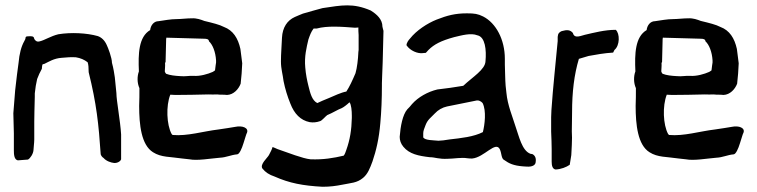

<svg xmlns="http://www.w3.org/2000/svg" viewBox="-20 -618 2893 734"><path d="M31 -185C32 -159 32 -134 33 -108V-43C33 -28 34 -8 48 -5L87 -8C96 -13 107 -30 108 -44C108 -51 111 -72 111 -85V-153C111 -178 112 -203 113 -248V-261C115 -281 118 -299 122 -316C127 -330 133 -342 140 -355C140 -359 141 -366 142 -371C143 -372 145 -373 150 -374C167 -382 186 -395 216 -397C235 -399 254 -400 270 -399C288 -396 302 -390 315 -380C318 -372 319 -359 319 -342C349 -221 357 -145 365 -28C367 -22 371 -17 376 -14C386 -2 405 4 416 5C427 6 440 0 443 -9V-104C440 -156 425 -234 425 -262L419 -322L415 -347C413 -357 411 -368 408 -378C408 -397 393 -436 388 -446C380 -464 368 -475 354 -480C312 -492 251 -495 203 -487C174 -480 150 -464 132 -460C122 -457 116 -461 111 -469C110 -481 100 -480 85 -479C80 -479 77 -477 77 -469C76 -466 74 -464 73 -461C61 -440 54 -412 51 -378L45 -333L38 -273C36 -244 33 -214 31 -185Z M511 -345C504 -326 504 -301 513 -281C513 -257 513 -235 512 -213C512 -141 520 -64 565 -36C596 -16 631 -19 677 -12L704 -9C734 -3 784 -12 820 -15C845 -16 863 -26 887 -28C895 -29 904 -48 911 -71C917 -89 922 -108 924 -110C932 -129 907 -139 879 -133C863 -130 841 -127 815 -123C756 -116 697 -97 640 -102C638 -103 637 -105 636 -106C617 -141 614 -213 631 -256C637 -256 643 -255 651 -255C679 -255 748 -256 776 -257C788 -257 799 -256 810 -257C817 -256 824 -256 830 -256C834 -256 840 -256 848 -255C873 -256 892 -277 900 -298C903 -324 905 -349 906 -376C904 -395 901 -413 899 -431C890 -472 871 -502 836 -515C819 -524 794 -530 761 -538C748 -543 732 -549 713 -548C694 -548 672 -545 656 -545C632 -545 608 -540 586 -537C568 -537 556 -521 554 -503C510 -477 508 -413 511 -345ZM610 -345C610 -353 612 -366 611 -377C612 -380 612 -379 613 -381L615 -461C615 -466 615 -470 616 -474L759 -470C772 -470 778 -468 779 -460C793 -447 804 -420 806 -387V-379C805 -375 804 -364 802 -349C800 -347 796 -345 793 -343C775 -335 745 -326 720 -328C702 -329 689 -325 669 -327C650 -328 630 -330 615 -336C613 -338 611 -341 610 -345Z M983 26C995 41 1009 50 1030 57C1086 82 1138 92 1213 96C1241 96 1264 93 1289 88C1322 81 1344 82 1368 62C1386 47 1394 26 1404 -1C1418 -42 1429 -88 1434 -148C1438 -192 1440 -240 1440 -291V-300C1441 -320 1441 -339 1442 -355L1443 -381L1446 -500C1445 -505 1443 -510 1442 -516C1442 -544 1421 -563 1397 -578C1329 -607 1287 -598 1213 -587C1192 -582 1168 -574 1138 -566C1127 -562 1117 -557 1107 -553C1078 -540 1060 -513 1058 -474C1057 -444 1054 -414 1054 -383C1054 -354 1061 -334 1064 -308C1070 -278 1079 -249 1090 -222C1105 -183 1129 -158 1164 -151C1177 -149 1190 -150 1204 -155C1211 -157 1225 -174 1231 -178C1251 -186 1271 -199 1287 -205C1292 -207 1307 -218 1316 -227C1323 -219 1325 -194 1325 -176V-167C1324 -122 1318 -84 1304 -45C1301 -37 1299 -29 1294 -23C1256 -14 1216 -7 1167 -9C1137 -12 1082 -34 1041 -48C1031 -52 1024 -56 1022 -56C1019 -45 1014 -37 1008 -25C1002 -14 973 10 983 26ZM1147 -360C1143 -402 1152 -437 1159 -467C1165 -484 1169 -496 1179 -509H1191C1231 -520 1286 -516 1337 -512C1342 -512 1350 -513 1350 -513C1350 -504 1350 -494 1351 -484V-427C1351 -425 1350 -422 1350 -419C1349 -392 1345 -358 1339 -338C1327 -310 1316 -286 1304 -268C1285 -265 1256 -251 1237 -243C1221 -237 1204 -229 1193 -224C1173 -234 1166 -261 1159 -290C1154 -310 1149 -334 1147 -360Z M1508 -95C1508 -82 1512 -69 1522 -57C1545 -29 1580 -22 1623 -17C1644 -17 1657 -9 1692 -11C1715 -11 1743 -17 1767 -13C1773 -12 1779 -12 1785 -12C1831 -16 1875 -81 1891 -47C1898 -32 1896 -11 1908 -6C1926 7 1943 15 1979 18C1983 18 1989 19 1995 19C2012 20 2028 15 2028 0C2030 -14 2025 -24 2015 -29L2008 -30C1975 -42 1964 -98 1951 -134C1940 -170 1920 -217 1916 -263L1913 -290C1911 -312 1911 -350 1910 -371V-393C1910 -467 1876 -530 1827 -555C1807 -565 1794 -567 1765 -567C1720 -567 1690 -559 1649 -543C1614 -529 1572 -502 1547 -470C1542 -465 1534 -454 1534 -445C1548 -424 1577 -412 1597 -415L1608 -416C1612 -420 1615 -424 1618 -427C1639 -448 1665 -462 1716 -476C1746 -483 1780 -493 1805 -483C1835 -477 1840 -427 1836 -384C1835 -352 1787 -324 1751 -290C1717 -284 1685 -280 1652 -276C1615 -267 1579 -247 1555 -220C1549 -212 1543 -206 1537 -200C1519 -179 1511 -135 1508 -95ZM1598 -93V-109C1598 -117 1602 -128 1607 -140C1615 -161 1627 -168 1642 -184C1655 -198 1671 -207 1689 -211C1728 -219 1767 -227 1803 -234C1810 -235 1819 -231 1825 -224C1840 -194 1833 -141 1826 -113C1791 -95 1743 -90 1699 -85C1681 -82 1666 -80 1656 -80C1638 -82 1604 -81 1598 -93Z M2087 -115C2088 -90 2089 -68 2089 -48V0C2089 15 2092 28 2104 30C2125 29 2145 21 2158 12C2159 2 2163 -14 2164 -25C2164 -33 2166 -54 2166 -64C2167 -84 2167 -100 2166 -116C2167 -142 2166 -161 2167 -189C2167 -266 2175 -333 2193 -393C2204 -396 2216 -400 2230 -404C2257 -409 2290 -415 2324 -417L2329 -427C2350 -444 2350 -490 2334 -504C2292 -504 2251 -493 2216 -485C2190 -477 2175 -473 2170 -492C2160 -504 2148 -505 2127 -499C2118 -495 2113 -490 2112 -477V-461C2104 -373 2094 -286 2088 -196L2087 -170Z M2409 -345C2402 -326 2402 -301 2411 -281C2411 -257 2411 -235 2410 -213C2410 -141 2418 -64 2463 -36C2494 -16 2529 -19 2575 -12L2602 -9C2632 -3 2682 -12 2718 -15C2743 -16 2761 -26 2785 -28C2793 -29 2802 -48 2809 -71C2815 -89 2820 -108 2822 -110C2830 -129 2805 -139 2777 -133C2761 -130 2739 -127 2713 -123C2654 -116 2595 -97 2538 -102C2536 -103 2535 -105 2534 -106C2515 -141 2512 -213 2529 -256C2535 -256 2541 -255 2549 -255C2577 -255 2646 -256 2674 -257C2686 -257 2697 -256 2708 -257C2715 -256 2722 -256 2728 -256C2732 -256 2738 -256 2746 -255C2771 -256 2790 -277 2798 -298C2801 -324 2803 -349 2804 -376C2802 -395 2799 -413 2797 -431C2788 -472 2769 -502 2734 -515C2717 -524 2692 -530 2659 -538C2646 -543 2630 -549 2611 -548C2592 -548 2570 -545 2554 -545C2530 -545 2506 -540 2484 -537C2466 -537 2454 -521 2452 -503C2408 -477 2406 -413 2409 -345ZM2508 -345C2508 -353 2510 -366 2509 -377C2510 -380 2510 -379 2511 -381L2513 -461C2513 -466 2513 -470 2514 -474L2657 -470C2670 -470 2676 -468 2677 -460C2691 -447 2702 -420 2704 -387V-379C2703 -375 2702 -364 2700 -349C2698 -347 2694 -345 2691 -343C2673 -335 2643 -326 2618 -328C2600 -329 2587 -325 2567 -327C2548 -328 2528 -330 2513 -336C2511 -338 2509 -341 2508 -345Z"/></svg>

Font: Vapor
Style: Regular
Weight: 400
Foundry: Cannot Into Space Fonts
Version: Version 0.179